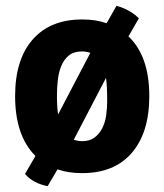

<svg xmlns="http://www.w3.org/2000/svg" viewBox="-20 -581 565 661"><path d="M423 -455Q494 -387 494 -250Q494 -125 434 -55Q374 15 263 15Q214 15 178 2L144 60Q94 50 66 18L102 -44Q32 -114 32 -250Q32 -376 92.5 -445Q153 -514 263 -514Q311 -514 347 -501L381 -561Q428 -548 458 -518L422 -455ZM345 -313 234 -100Q249 -95 263 -95Q289 -95 305.5 -107.5Q322 -120 332 -139.5Q342 -159 345.5 -184Q349 -209 349 -233Q349 -259 348 -279Q347 -299 345 -313ZM180 -187 291 -399Q276 -404 263 -404Q234 -404 217 -390Q200 -376 191 -354Q182 -332 179 -305Q176 -278 176 -252Q176 -234 177 -217Q178 -200 180 -187Z"/></svg>

Font: Signika
Style: Bold
Weight: 700
Designer: Anna Giedrys
Foundry: Anna Giedrys
Version: Version 1.001